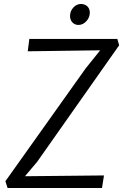

<svg xmlns="http://www.w3.org/2000/svg" viewBox="-20 -942 617 962"><path d="M491 0H18L7 -34L409 -599L482 -690L119 -685L127 -747H568L577 -715L166 -131L105 -59L501 -63ZM373 -817Q355 -817 343 -829.5Q331 -842 331 -862Q331 -886 347.2 -904Q363.5 -922 385 -922Q405.5 -922 417.8 -910Q430 -898 430 -879Q430 -854.5 412.8 -835.8Q395.5 -817 373 -817Z"/></svg>

Font: Merriweather Sans Variable Regular
Style: Italic
Weight: 300
Italic angle: -8°
Designer: Eben Sorkin
Foundry: Eben Sorkin
Version: Version 2.001